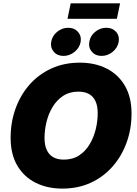

<svg xmlns="http://www.w3.org/2000/svg" viewBox="-20 -1109 813 1139"><path d="M350.1 9.8Q260.3 9.8 190.9 -25.1Q121.6 -60.1 82.3 -127.2Q43 -194.3 43 -291.5Q43 -382.8 71.8 -463.6Q100.6 -544.4 154.5 -606Q208.5 -667.5 284.2 -702.4Q359.9 -737.3 453.6 -737.3Q543 -737.3 612.1 -702.6Q681.2 -668 720.7 -600.6Q760.3 -533.2 760.3 -435.5Q760.3 -344.2 731.2 -263.7Q702.1 -183.1 648.2 -121.6Q594.2 -60.1 518.8 -25.1Q443.4 9.8 350.1 9.8ZM358.4 -162.1Q411.6 -162.1 449.7 -187.3Q487.8 -212.4 512.2 -253.7Q536.6 -294.9 548.1 -343Q559.6 -391.1 559.6 -437Q559.6 -479.5 546.9 -507.8Q534.2 -536.1 508.8 -550.8Q483.4 -565.4 445.3 -565.4Q392.6 -565.4 354.2 -540Q315.9 -514.6 291.5 -473.6Q267.1 -432.6 255.6 -384.5Q244.1 -336.4 244.1 -290.5Q244.1 -248.5 257.1 -220Q270 -191.4 295.4 -176.8Q320.8 -162.1 358.4 -162.1ZM582.5 -777.3Q546.4 -777.3 525.1 -801.8Q503.9 -826.2 509.8 -860.8Q515.1 -896 544.7 -920.2Q574.2 -944.3 610.4 -944.3Q647 -944.3 668.5 -920.2Q689.9 -896 684.1 -860.8Q678.2 -826.2 648.7 -801.8Q619.1 -777.3 582.5 -777.3ZM356.9 -777.3Q320.3 -777.3 299.1 -801.8Q277.8 -826.2 283.7 -860.8Q289.6 -896 318.8 -920.2Q348.1 -944.3 384.8 -944.3Q420.9 -944.3 442.4 -920.2Q463.9 -896 458.5 -860.8Q452.6 -826.2 422.9 -801.8Q393.1 -777.3 356.9 -777.3ZM692.4 -1089.4 673.3 -997.6H380.4L399.4 -1089.4Z"/></svg>

Font: Inter 16pt Black
Style: Italic
Weight: 900
Italic angle: -9.3988°
Version: Version 4.001;git-66647c0bb